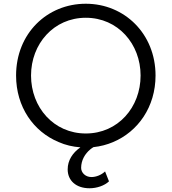

<svg xmlns="http://www.w3.org/2000/svg" viewBox="-20 -777 918 1027"><path d="M459 230C498 230 539 216 563 193L542 140C522 159 494 170 469 170C436 170 414 146 414 121C414 80 435 45 463 22C469 17 475 13 480 10C517 6 552 -3 585 -17C718 -73 812 -205 812 -373C812 -596 646 -757 439 -757C232 -757 66 -598 66 -373C66 -205 159 -73 294 -17C330 -1 369 8 410 11C409 11 409 11 409 12C369 40 342 80 342 129C342 189 387 230 459 230ZM439 -63C267 -63 146 -203 146 -373C146 -542 267 -682 439 -682C611 -682 732 -542 732 -373C732 -203 611 -63 439 -63Z"/></svg>

Font: Plus Jakarta Sans
Style: Regular
Weight: 400
Designer: Gumpita Rahayu
Foundry: Tokotype
Version: Version 2.071;gftools[0.9.30]